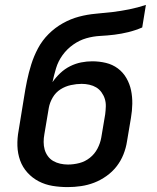

<svg xmlns="http://www.w3.org/2000/svg" viewBox="-20 -755 640 783"><path d="M256 8Q224 8 194 3Q164 -2 138 -15.5Q112 -29 92 -51Q72 -73 62 -101Q52 -129 51 -160Q50 -191 56 -223L78 -358Q83 -391 90 -425Q97 -459 107.5 -492.5Q118 -526 135 -558Q152 -590 178 -616Q204 -642 236 -660Q268 -678 302 -687Q336 -696 370.5 -699Q405 -702 439 -706Q473 -710 507.5 -717Q542 -724 575 -735L560 -643Q532 -631 503.5 -624Q475 -617 446.5 -613.5Q418 -610 389 -608.5Q360 -607 332 -599Q304 -591 278.5 -573Q253 -555 235 -530Q217 -505 208.5 -476.5Q200 -448 194 -420Q208 -440 226 -457Q244 -474 266 -485Q288 -496 311 -500.5Q334 -505 356 -505Q385 -505 412 -498.5Q439 -492 460.5 -476Q482 -460 495.5 -436.5Q509 -413 514.5 -386.5Q520 -360 519.5 -331.5Q519 -303 514 -274L498 -179Q494 -152 483.5 -125.5Q473 -99 455.5 -76.5Q438 -54 414 -37Q390 -20 364 -10Q338 0 310.5 4Q283 8 256 8ZM257 -84Q280 -84 303.5 -90Q327 -96 346.5 -111.5Q366 -127 377.5 -149Q389 -171 393 -194L409 -289Q411 -305 411.5 -321Q412 -337 407.5 -351.5Q403 -366 394 -378.5Q385 -391 372.5 -398.5Q360 -406 344.5 -409.5Q329 -413 313 -413Q292 -413 269 -408Q246 -403 226.5 -390.5Q207 -378 195 -357.5Q183 -337 179 -315L161 -208Q158 -192 158 -176Q158 -160 162 -145.5Q166 -131 175 -118.5Q184 -106 197 -98.5Q210 -91 225.5 -87.5Q241 -84 257 -84Z"/></svg>

Font: Iosevka Aile Semibold
Style: Italic
Weight: 600
Italic angle: -9°
Designer: Belleve Invis
Foundry: Belleve Invis
Version: Version 31.1.0; ttfautohint (v1.8.4)